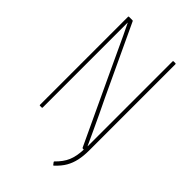

<svg xmlns="http://www.w3.org/2000/svg" viewBox="-246 -742 999 999"><g transform="rotate(45 254.0 -242.5)"><path d="M351 170 341 157Q339 155 341 152Q375 119 389.5 85Q404 51 406 0H400Q396 0 395 -2L221 -373Q191 -436 161.5 -500.5Q132 -565 101 -628H100Q100 -586 100 -543.5Q100 -501 100 -458.5Q100 -416 100 -373V-4Q100 0 97 0H83Q80 0 80 -4V-651Q80 -655 83 -655H109Q112 -655 113 -653L293 -269Q313 -229 332 -188Q351 -147 370 -107Q389 -67 407 -27H408Q408 -68 408 -108Q408 -148 408 -188Q408 -228 408 -268V-651Q408 -655 411 -655H425Q429 -655 429 -651V-18Q429 23 422 55.5Q415 88 399.5 115Q384 142 355 169Q353 171 351 170Z"/></g></svg>

Font: Sofia Sans Condensed Thin
Style: Regular
Weight: 250
Version: Version 4.100